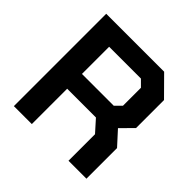

<svg xmlns="http://www.w3.org/2000/svg" viewBox="-177 -864 1029 1029"><g transform="rotate(45 337.5 -350.0)"><path d="M615 -232V0H479V-201L419 -268H201V0H65V-700H504L611 -592V-380L543 -311ZM201 -380H442L477 -415V-551L442 -586H201Z"/></g></svg>

Font: Chakra Petch
Style: Bold
Weight: 700
Designer: Katatrad Aksorn Co.,Ltd.
Foundry: Cadson Demak Co.,Ltd.
Version: Version 1.000; ttfautohint (v1.6)